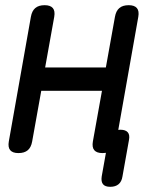

<svg xmlns="http://www.w3.org/2000/svg" viewBox="-20 -580 640 740"><path d="M51 10Q29 10 19.5 -1Q10 -12 14 -35L99 -515Q103 -538 116 -549Q129 -560 152 -560Q174 -560 183.5 -549Q193 -538 189 -515L154 -320H388L423 -515Q427 -538 440 -549Q453 -560 476 -560Q498 -560 507.5 -549Q517 -538 513 -515L428 -35Q424 -12 411 -1Q398 10 375 10Q353 10 343.5 -1Q334 -12 338 -35L373 -230H139L104 -35Q100 -12 87 -1Q74 10 51 10ZM405 140Q385 140 377 130Q369 120 372 100L397 -40Q401 -60 412.5 -70Q424 -80 444 -80Q464 -80 472.5 -70Q481 -60 477 -40L452 100Q449 120 437 130Q425 140 405 140Z"/></svg>

Font: Maple Mono
Style: Italic
Weight: 400
Italic angle: -10°
Monospace: yes
Designer: subframe7536
Version: Version 7.300